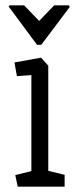

<svg xmlns="http://www.w3.org/2000/svg" viewBox="-20 -696 289 716"><path d="M16 -676H70L126 -618L182 -676H237L240 -670L134 -529H118L12 -672ZM46 0 37 -43 97 -58V-416L43 -412L34 -463L133 -481L160 -451V-59L221 -44V0Z"/></svg>

Font: Kreon Light Light
Style: Regular
Weight: 300
Version: Version 2.002